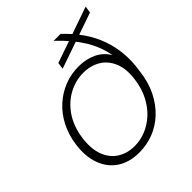

<svg xmlns="http://www.w3.org/2000/svg" viewBox="-197 -838 979 979"><g transform="rotate(-45 292.5 -348.0)"><path d="M246 12Q175 12 126.5 -20Q78 -52 56.5 -111Q35 -170 46 -248Q55 -309 80.5 -358.5Q106 -408 145 -443.5Q184 -479 232.5 -498.5Q281 -518 336 -518Q389 -518 432 -498Q475 -478 500 -436Q493 -474 480 -507Q467 -540 448 -571Q429 -602 402 -634Q375 -666 339 -700H389Q437 -655 470 -607Q503 -559 521.5 -507.5Q540 -456 545 -399.5Q550 -343 540 -281Q532 -210 505 -155.5Q478 -101 438 -63.5Q398 -26 349 -7Q300 12 246 12ZM252 -28Q294 -28 333 -44Q372 -60 405 -90Q438 -120 461 -164Q484 -208 492 -265Q502 -335 482.5 -382.5Q463 -430 423 -454Q383 -478 330 -478Q275 -478 224.5 -451Q174 -424 139 -373Q104 -322 93 -249Q83 -177 101.5 -127.5Q120 -78 160 -53Q200 -28 252 -28ZM271 -567 276 -603 578 -708 572 -671Z"/></g></svg>

Font: DM Sans 12pt ExtraLight
Style: Italic
Weight: 250
Italic angle: -10°
Version: Version 4.004;gftools[0.9.30]